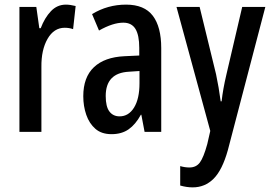

<svg xmlns="http://www.w3.org/2000/svg" viewBox="-20 -570 1170 830"><path d="M265 -550Q274 -550 284.5 -548.5Q295 -547 307 -544L296 -444Q288 -447 278.5 -448.5Q269 -450 260 -450Q213 -450 185.5 -402Q158 -354 159 -280V0H64V-540H137L150 -448H156Q173 -493 200 -521.5Q227 -550 265 -550Z M525 -550Q604 -550 640.5 -502Q677 -454 677 -362V0H605L591 -74H589Q566 -32 536 -11Q506 10 462 10Q419 10 392.5 -13Q366 -36 353 -73.5Q340 -111 340 -154Q340 -236 386 -279.5Q432 -323 518 -327L582 -330V-363Q582 -418 565.5 -445Q549 -472 513 -472Q468 -472 408 -438L378 -509Q445 -550 525 -550ZM538 -260Q437 -255 437 -155Q437 -109 453 -88Q469 -67 497 -67Q536 -67 559.5 -105Q583 -143 583 -210V-263Z M743 -540H843L914 -249Q920 -221 925 -191.5Q930 -162 934 -132H938Q941 -159 946 -187Q951 -215 959 -249L1027 -540H1127L965 79Q941 165 903.5 202.5Q866 240 813 240Q800 240 786.5 238Q773 236 759 232V148Q769 151 779 152.5Q789 154 799 154Q828 154 844 132.5Q860 111 876 53L889 -4Z"/></svg>

Font: Noto Sans Kannada ExtraCondensed Medium
Style: Regular
Weight: 500
Width: 2
Designer: Jelle Bosma - Monotype Design Team
Foundry: Monotype Imaging Inc.
Version: Version 2.005; ttfautohint (v1.8.4.7-5d5b)